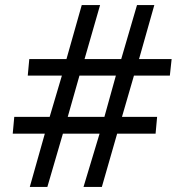

<svg xmlns="http://www.w3.org/2000/svg" viewBox="-20 -734 694 754"><path d="M30 -209 36 -275H175L223 -437H89L95 -502H241L301 -714H373L312 -502H456L518 -714H586L526 -502H654L647 -437H506L459 -275H597L591 -209H440L380 0H308L371 -209H227L166 0H97L156 -209ZM246 -275H390L435 -437H292Z"/></svg>

Font: BC Sans
Style: Italic
Weight: 400
Italic angle: -12°
Designer: Monotype Design Team
Designer: Province of B.C.
Foundry: Monotype Imaging Inc.
Version: Version 2.000;GOOG;noto-source:20170915:90ef993387c0